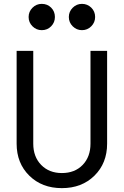

<svg xmlns="http://www.w3.org/2000/svg" viewBox="-20 -963 640 993"><path d="M534 -700V-220Q534 -119 468.5 -54.5Q403 10 300 10Q197 10 131.5 -54.5Q66 -119 66 -220V-700H152V-220Q152 -152 193 -110Q234 -68 300 -68Q367 -68 407.5 -110Q448 -152 448 -220V-700ZM196 -943Q225 -943 244.5 -923.5Q264 -904 264 -875Q264 -847 244.5 -827Q225 -807 196 -807Q168 -807 148 -827Q128 -847 128 -875Q128 -903 148 -923Q168 -943 196 -943ZM472 -875Q472 -847 452 -827Q432 -807 404 -807Q376 -807 356 -827Q336 -847 336 -875Q336 -903 356 -923Q376 -943 404 -943Q432 -943 452 -923.5Q472 -904 472 -875Z"/></svg>

Font: CommitMono
Style: 450Regular
Weight: 450
Designer: Eigil Nikolajsen
Foundry: Eigil Nikolajsen
Version: Version 1.002